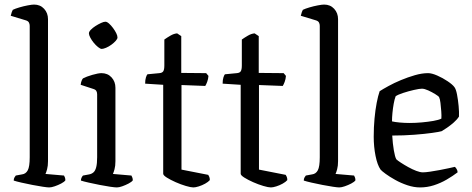

<svg xmlns="http://www.w3.org/2000/svg" viewBox="-20 -820 2065 840"><path d="M195 0Q188 0 167.5 -3Q147 -6 121.5 -11Q96 -16 74 -21Q52 -26 40 -30Q40 -38 43.5 -44Q47 -50 49 -52L76 -57Q93 -59 101.5 -75Q110 -91 110 -132V-707Q110 -715 106.5 -721.5Q103 -728 93 -731L27 -751Q29 -760 31.5 -767Q34 -774 36 -777Q46 -782 64.5 -787.5Q83 -793 101.5 -796.5Q120 -800 129 -800Q156 -800 173 -781.5Q190 -763 190 -736V-115Q190 -94 186 -79.5Q182 -65 179 -59L260 -52Q262 -49 264 -43.5Q266 -38 266 -31Q261 -24 247.5 -17Q234 -10 219.5 -5Q205 0 195 0Z M491 0Q483 0 462 -3Q441 -6 416 -11Q391 -16 368.5 -21Q346 -26 334 -30Q334 -37 337 -43Q340 -49 343 -52L370 -57Q381 -59 389 -66Q397 -73 401 -89Q405 -105 405 -132V-407Q405 -416 401.5 -422Q398 -428 388 -431L333 -449Q334 -459 337 -466.5Q340 -474 343 -477Q358 -485 384 -492.5Q410 -500 424 -500Q451 -500 468 -481.5Q485 -463 485 -436V-115Q485 -94 481 -79.5Q477 -65 474 -59L555 -52Q557 -48 559 -43Q561 -38 561 -31Q556 -24 542.5 -17Q529 -10 515 -5Q501 0 491 0ZM425 -606Q419 -606 409 -614Q399 -622 390 -633Q381 -644 375 -655.5Q369 -667 369 -674Q369 -681 377 -689.5Q385 -698 397.5 -706Q410 -714 422 -719.5Q434 -725 441 -725Q448 -725 457 -717Q466 -709 474.5 -697.5Q483 -686 488.5 -675Q494 -664 494 -656Q494 -650 486.5 -641.5Q479 -633 467.5 -624.5Q456 -616 444 -611Q432 -606 425 -606Z M826 0Q815 0 793 -6.5Q771 -13 748.5 -23Q726 -33 710 -43Q694 -53 694 -60V-449L615 -454Q615 -471 618.5 -481.5Q622 -492 625 -495L677 -500Q690 -501 694.5 -508.5Q699 -516 699 -534V-647Q710 -655 725.5 -664Q741 -673 755 -674L773 -662V-501L882 -500L892 -488Q891 -474 886.5 -462Q882 -450 878 -444L774 -448V-78L891 -55Q893 -52 895.5 -46.5Q898 -41 898 -32Q891 -24 877.5 -16.5Q864 -9 849.5 -4.5Q835 0 826 0Z M1165 0Q1154 0 1132 -6.5Q1110 -13 1087.5 -23Q1065 -33 1049 -43Q1033 -53 1033 -60V-449L954 -454Q954 -471 957.5 -481.5Q961 -492 964 -495L1016 -500Q1029 -501 1033.5 -508.5Q1038 -516 1038 -534V-647Q1049 -655 1064.5 -664Q1080 -673 1094 -674L1112 -662V-501L1221 -500L1231 -488Q1230 -474 1225.5 -462Q1221 -450 1217 -444L1113 -448V-78L1230 -55Q1232 -52 1234.5 -46.5Q1237 -41 1237 -32Q1230 -24 1216.5 -16.5Q1203 -9 1188.5 -4.5Q1174 0 1165 0Z M1464 0Q1457 0 1436.5 -3Q1416 -6 1390.5 -11Q1365 -16 1343 -21Q1321 -26 1309 -30Q1309 -38 1312.5 -44Q1316 -50 1318 -52L1345 -57Q1362 -59 1370.5 -75Q1379 -91 1379 -132V-707Q1379 -715 1375.5 -721.5Q1372 -728 1362 -731L1296 -751Q1298 -760 1300.5 -767Q1303 -774 1305 -777Q1315 -782 1333.5 -787.5Q1352 -793 1370.5 -796.5Q1389 -800 1398 -800Q1425 -800 1442 -781.5Q1459 -763 1459 -736V-115Q1459 -94 1455 -79.5Q1451 -65 1448 -59L1529 -52Q1531 -49 1533 -43.5Q1535 -38 1535 -31Q1530 -24 1516.5 -17Q1503 -10 1488.5 -5Q1474 0 1464 0Z M1818 0Q1791 0 1762.5 -9.5Q1734 -19 1709 -33Q1684 -47 1667 -59.5Q1650 -72 1645 -78Q1631 -98 1623 -138Q1615 -178 1615 -222Q1615 -263 1618.5 -301Q1622 -339 1628 -370Q1634 -401 1641 -421Q1655 -430 1679.5 -443.5Q1704 -457 1734 -469.5Q1764 -482 1795 -491Q1826 -500 1853 -500Q1869 -500 1893 -489.5Q1917 -479 1938.5 -464.5Q1960 -450 1968 -439Q1975 -430 1979.5 -406.5Q1984 -383 1986.5 -356Q1989 -329 1988 -310Q1979 -296 1964.5 -283.5Q1950 -271 1935.5 -261Q1921 -251 1912 -246Q1902 -243 1870 -238.5Q1838 -234 1792.5 -230.5Q1747 -227 1696 -227Q1698 -192 1703 -162.5Q1708 -133 1714 -123Q1719 -118 1733.5 -108.5Q1748 -99 1766 -89Q1784 -79 1801 -72.5Q1818 -66 1830 -66Q1842 -66 1862 -69Q1882 -72 1903.5 -76Q1925 -80 1943 -84Q1961 -88 1970 -90Q1974 -87 1978 -80Q1982 -73 1982 -66Q1961 -50 1934.5 -34.5Q1908 -19 1878.5 -9.5Q1849 0 1818 0ZM1772 -282Q1798 -282 1825.5 -284.5Q1853 -287 1876 -291Q1899 -295 1911 -301Q1912 -314 1910.5 -333.5Q1909 -353 1907 -370Q1905 -387 1901 -395Q1899 -399 1884.5 -408Q1870 -417 1853.5 -424.5Q1837 -432 1826 -432Q1815 -432 1791 -426.5Q1767 -421 1744 -413.5Q1721 -406 1711 -399Q1706 -386 1702.5 -366.5Q1699 -347 1697 -326.5Q1695 -306 1695 -289Q1707 -286 1728.5 -284Q1750 -282 1772 -282Z"/></svg>

Font: Texturina Medium 12pt Light
Style: Regular
Weight: 300
Version: Version 1.002